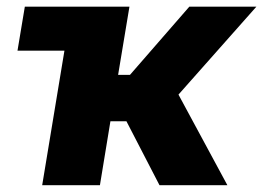

<svg xmlns="http://www.w3.org/2000/svg" viewBox="-20 -542 770 562"><path d="M31.2 -393.6 52.7 -522.5H248L226.6 -393.6ZM103.5 0 189.9 -522.5H358.9L325.7 -322.8H360.4L534.2 -522.5H730.5L502.4 -265.1L645.5 0H446.8L350.1 -187H303.2L272.5 0Z"/></svg>

Font: Inter 28pt ExtraBold
Style: Italic
Weight: 800
Italic angle: -9.3988°
Designer: Rasmus Andersson
Foundry: rsms
Version: Version 4.001;git-66647c0bb